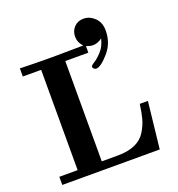

<svg xmlns="http://www.w3.org/2000/svg" viewBox="-146 -943 982 1062"><g transform="rotate(-20 345.5 -412.0)"><path d="M39.1 0V-47.9H147V-638.2H39.1V-686Q134.3 -683.1 228 -683.1Q301.3 -683.1 412.1 -685.1Q412.1 -685.1 409.2 -688Q406.2 -691.9 403.6 -695.1Q400.9 -698.2 397.5 -704.1Q394 -710 391.6 -715.6Q389.2 -721.2 387.7 -729Q386.2 -736.8 386.2 -746.1Q386.2 -779.3 407.7 -801.8Q429.2 -824.2 462.9 -824.2Q499 -824.2 528.1 -796.6Q557.1 -769 557.1 -720.2Q557.1 -647 510 -593.5Q462.9 -540 436 -540Q429.2 -540 423.1 -545.4Q417 -550.8 417 -557.9Q417 -564.9 437 -576.9Q457 -588.9 482.4 -616.5Q507.8 -644 518.1 -688Q492.2 -668 463.9 -668Q447.8 -668 424.8 -676.8V-638.2H289.1V-47.9H382.8Q443.8 -47.9 485.4 -66.4Q526.9 -85 548.3 -120.4Q569.8 -155.8 579.3 -190.4Q588.9 -225.1 595.2 -274.9H643.1L612.8 0Z"/></g></svg>

Font: CMU Serif
Style: Bold
Weight: 700
Version: Version 0.7.0